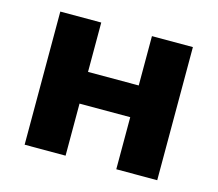

<svg xmlns="http://www.w3.org/2000/svg" viewBox="-77 -587 775 684"><g transform="rotate(15 310.0 -245.5)"><path d="M66 0V-491H217V-309H404V-491H555V0H404V-192H217V0Z"/></g></svg>

Font: Nunito Sans 12pt ExtraBold
Style: Regular
Weight: 800
Designer: Vernon Adams
Foundry: Vernon Adams
Version: Version 3.101;gftools[0.9.27]